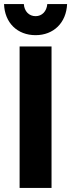

<svg xmlns="http://www.w3.org/2000/svg" viewBox="-20 -930 353 950"><path d="M98 -910H0C3 -817 66 -756 156 -756C245 -756 308 -817 312 -910H214C211 -874 188 -850 156 -850C124 -850 100 -874 98 -910ZM77 -700V0H235V-700Z"/></svg>

Font: Juman SemiBold
Style: Regular
Weight: 600
Designer: Bandar Raffah (Arabic) Julieta Ulanovsky (Latin)
Foundry: Caramella
Version: Version 5.022;PS 005.022;hotconv 1.0.88;makeotf.lib2.5.64775